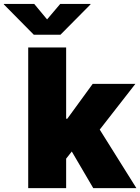

<svg xmlns="http://www.w3.org/2000/svg" viewBox="-98 -973 726 993"><path d="M223.6 -126.5V-358.9H250L381.3 -539.1H602.1L381.3 -255.9H325.7ZM47.9 0V-727.5H244.1V0ZM384.3 0 259.8 -212.4 387.2 -351.6 607.4 0ZM79.1 -952.6 145.5 -872.6 213.4 -952.6H370.1V-950.2L214.8 -793.5H76.7L-78.1 -950.2V-952.6Z"/></svg>

Font: Inter 18pt Black
Style: Regular
Weight: 900
Designer: Rasmus Andersson
Foundry: rsms
Version: Version 4.001;git-66647c0bb